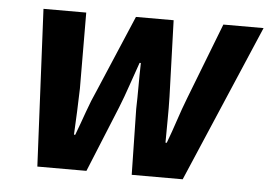

<svg xmlns="http://www.w3.org/2000/svg" viewBox="-42 -550 851 604"><g transform="rotate(5 383.5 -248.0)"><path d="M96 0 72 -496H207L208 -256Q207 -220 205.5 -183.5Q204 -147 202 -110H206Q220 -147 233 -184Q246 -221 262 -256L364 -496H483L491 -256Q492 -220 491.5 -183.5Q491 -147 491 -110H495Q509 -147 521 -183.5Q533 -220 547 -256L640 -496H767L555 0H394L390 -208Q391 -243 391 -278.5Q391 -314 392 -353H388Q374 -314 362 -278.5Q350 -243 336 -208L251 0Z"/></g></svg>

Font: TypoPRO Source Sans Pro
Style: Bold Italic
Weight: 700
Italic angle: -11°
Designer: Paul D. Hunt
Foundry: Adobe Systems Incorporated
Version: Version 1.075;PS 2.000;hotconv 1.0.86;makeotf.lib2.5.63406